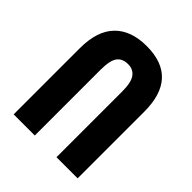

<svg xmlns="http://www.w3.org/2000/svg" viewBox="-200 -850 976 976"><g transform="rotate(45 288.0 -362.0)"><path d="M58 0H210V-472Q210 -540 229.5 -566Q249 -592 289 -592Q326 -592 346 -565Q366 -538 366 -473V0H518V-479Q518 -724 291 -724Q179 -724 118.5 -662Q58 -600 58 -475Z"/></g></svg>

Font: Noto Sans Armenian ExtraCondensed Extra
Style: Regular
Weight: 800
Width: 3
Designer: Monotype Design Team
Foundry: Monotype Imaging Inc.
Version: Version 1.901